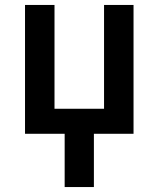

<svg xmlns="http://www.w3.org/2000/svg" viewBox="-20 -540 640 775"><path d="M241 215V0H81V-520H200V-101H400V-520H519V0H359V215Z"/></svg>

Font: Iosevka SS04 Extended
Style: Bold
Weight: 700
Width: 7
Monospace: yes
Designer: Belleve Invis
Foundry: Belleve Invis
Version: Version 19.0.0; ttfautohint (v1.8.4)